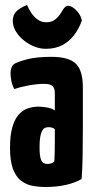

<svg xmlns="http://www.w3.org/2000/svg" viewBox="-20 -737 378 767"><path d="M162 10Q134 10 108.5 5Q83 0 63 -16Q43 -32 31.5 -63Q20 -94 20 -146Q20 -197 29.5 -229.5Q39 -262 55.5 -280Q72 -298 92.5 -304.5Q113 -311 135 -311Q146 -311 166 -308Q186 -305 199 -296Q199 -296 199 -307.5Q199 -319 199 -335Q199 -351 199 -365Q199 -378 195 -386Q191 -394 182 -398Q173 -402 157 -402Q129 -402 95.5 -396Q62 -390 37 -381Q28 -398 25 -416Q22 -434 22 -446Q22 -455 25.5 -465.5Q29 -476 36 -481Q47 -489 86 -499.5Q125 -510 185 -510Q254 -510 282.5 -483Q311 -456 311 -388V-341Q311 -284 311 -224Q311 -164 310 -111.5Q309 -59 306 -22Q281 -7 244 1.5Q207 10 162 10ZM170 -82Q177 -82 185 -84.5Q193 -87 197 -92Q198 -103 198.5 -125.5Q199 -148 199 -174Q199 -200 199 -221Q194 -226 186.5 -227.5Q179 -229 173 -229Q165 -229 158.5 -225.5Q152 -222 147.5 -213Q143 -204 140.5 -188.5Q138 -173 138 -149Q138 -131 139.5 -118.5Q141 -106 144.5 -97.5Q148 -89 154.5 -85.5Q161 -82 170 -82ZM163 -542Q139 -542 116 -551.5Q93 -561 73.5 -577Q54 -593 42.5 -613Q31 -633 31 -654Q31 -675 43.5 -689.5Q56 -704 88 -717Q94 -703 104 -687Q114 -671 129.5 -659.5Q145 -648 164 -648Q184 -648 196.5 -656.5Q209 -665 218 -677.5Q227 -690 234 -702Q245 -718 260.5 -712.5Q276 -707 290 -690Q304 -673 307 -655Q295 -621 275 -595.5Q255 -570 227.5 -556Q200 -542 163 -542Z"/></svg>

Font: Yanone Kaffeesatz ExtraLight
Style: Bold
Weight: 700
Version: Version 2.003